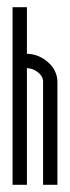

<svg xmlns="http://www.w3.org/2000/svg" viewBox="-20 -512 195 535"><path d="M59 -362Q90 -360 114.5 -338Q139 -316 140 -285V3H100V-285Q100 -299 86.5 -310Q73 -321 57 -322H55V3H15V-492H55V-362Z"/></svg>

Font: RIT Chingam
Style: Regular
Weight: 400
Version: Version 1.2.1